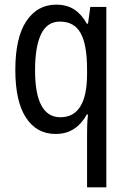

<svg xmlns="http://www.w3.org/2000/svg" viewBox="-20 -567 548 827"><path d="M355 16Q355 -1 355.5 -24.5Q356 -48 359 -74H354Q332 -34 299 -12Q266 10 219 10Q138 10 92 -60Q46 -130 46 -266Q46 -405 93.5 -476Q141 -547 222 -547Q268 -547 300 -526Q332 -505 354 -465H359L369 -537H438V240H355ZM240 -62Q354 -62 355 -246V-269Q355 -374 327.5 -424Q300 -474 238 -474Q183 -474 157 -420Q131 -366 131 -265Q131 -62 240 -62Z"/></svg>

Font: Noto Sans Bengali UI Condensed
Style: Regular
Weight: 400
Width: 3
Designer: Jelle Bosma - Monotype Design Team
Foundry: Monotype Imaging Inc.
Version: Version 2.003; ttfautohint (v1.8.4.7-5d5b)